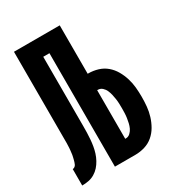

<svg xmlns="http://www.w3.org/2000/svg" viewBox="-178 -838 855 941"><g transform="rotate(-30 250.0 -367.5)"><path d="M9 0V-93Q15 -93 20.5 -97Q26 -101 28.5 -106.5Q31 -112 33 -118Q35 -124 36.5 -130.5Q38 -137 39.5 -143Q41 -149 42 -155Q43 -161 43.5 -167.5Q44 -174 45 -180Q46 -186 46 -192.5Q46 -199 46.5 -205Q47 -211 47 -217.5Q47 -224 47 -230.5Q47 -237 47 -243Q47 -249 47 -256V-735H306V-461H310Q337 -461 363.5 -453Q390 -445 410.5 -427.5Q431 -410 444.5 -386.5Q458 -363 466 -337Q474 -311 476.5 -284.5Q479 -258 479 -231Q479 -204 476.5 -177Q474 -150 466 -124Q458 -98 444.5 -74.5Q431 -51 410.5 -33.5Q390 -16 363.5 -8Q337 0 310 0H194V-642H159V-286Q159 -268 159 -249.5Q159 -231 158.5 -212.5Q158 -194 156.5 -175.5Q155 -157 152 -139Q149 -121 143.5 -103.5Q138 -86 129 -69.5Q120 -53 108 -39.5Q96 -26 80 -16.5Q64 -7 46 -3.5Q28 0 9 0ZM310 -93Q324 -93 334.5 -103Q345 -113 350.5 -125Q356 -137 359 -150Q362 -163 364 -176.5Q366 -190 366.5 -203.5Q367 -217 367 -231Q367 -244 366.5 -257.5Q366 -271 364 -284.5Q362 -298 359 -311Q356 -324 350.5 -336.5Q345 -349 334.5 -358.5Q324 -368 310 -368H306V-93Z"/></g></svg>

Font: Iosevka Curly Heavy
Style: Regular
Weight: 900
Monospace: yes
Designer: Belleve Invis
Foundry: Belleve Invis
Version: Version 22.1.2; ttfautohint (v1.8.4)